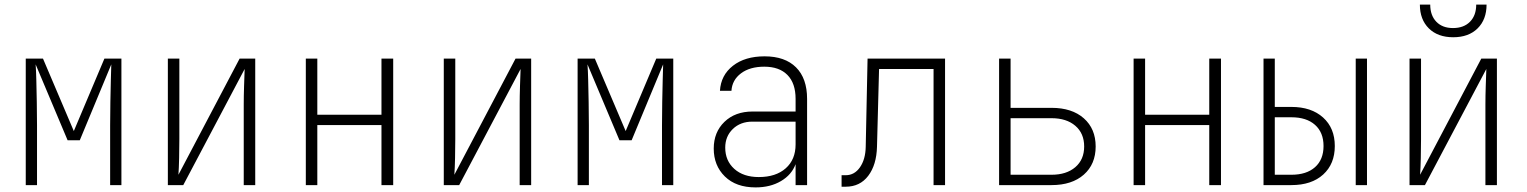

<svg xmlns="http://www.w3.org/2000/svg" viewBox="-20 -805 6640 835"><path d="M92 0V-550H167L301 -235L434 -550H508V0H459V-260Q459 -311 460 -361.5Q461 -412 462 -455Q463 -498 464 -525L327 -195H274L135 -525Q137 -498 138 -455Q139 -412 140 -361.5Q141 -311 141 -260V0Z M710 0V-550H760V-200Q760 -162 759 -117.5Q758 -73 756 -45L1022 -550H1090V0H1040V-350Q1040 -388 1041.5 -432.5Q1043 -477 1044 -505L777 0Z M1310 0V-550H1360V-306H1639V-550H1690V0H1639V-261H1360V0Z M1910 0V-550H1960V-200Q1960 -162 1959 -117.5Q1958 -73 1956 -45L2222 -550H2290V0H2240V-350Q2240 -388 2241.5 -432.5Q2243 -477 2244 -505L1977 0Z M2492 0V-550H2567L2701 -235L2834 -550H2908V0H2859V-260Q2859 -311 2860 -361.5Q2861 -412 2862 -455Q2863 -498 2864 -525L2727 -195H2674L2535 -525Q2537 -498 2538 -455Q2539 -412 2540 -361.5Q2541 -311 2541 -260V0Z M3266 10Q3181 10 3132.5 -37.5Q3084 -85 3084 -159Q3084 -230 3130.5 -275Q3177 -320 3253 -320H3440V-375Q3440 -443 3404.5 -479Q3369 -515 3304 -515Q3241 -515 3202.5 -486Q3164 -457 3161 -410H3111Q3115 -478 3167.5 -519Q3220 -560 3305 -560Q3394 -560 3442 -512Q3490 -464 3490 -375V0H3440V-91Q3423 -45 3376.5 -17.5Q3330 10 3266 10ZM3280 -35Q3354 -35 3397 -73Q3440 -111 3440 -177V-276H3252Q3200 -276 3167 -244Q3134 -212 3134 -163Q3134 -106 3173.5 -70.5Q3213 -35 3280 -35Z M3640 7V-43H3658Q3696 -43 3720 -77.5Q3744 -112 3745 -167L3753 -550H4090V0H4040V-505H3803L3794 -167Q3792 -88 3756 -40.5Q3720 7 3658 7Z M4325 0V-550H4375V-336H4553Q4642 -336 4693.5 -290.5Q4745 -245 4745 -168Q4745 -91 4693.5 -45.5Q4642 0 4553 0ZM4375 -45H4553Q4618 -45 4656.5 -78Q4695 -111 4695 -168Q4695 -225 4656.5 -258Q4618 -291 4553 -291H4375Z M4910 0V-550H4960V-306H5239V-550H5290V0H5239V-261H4960V0Z M5475 0V-550H5524V-340H5596Q5683 -340 5734 -294Q5785 -248 5785 -170Q5785 -92 5734.5 -46Q5684 0 5596 0ZM5876 0V-550H5925V0ZM5524 -45H5596Q5662 -45 5699 -78Q5736 -111 5736 -170Q5736 -229 5699 -262Q5662 -295 5596 -295H5524Z M6110 0V-550H6160V-200Q6160 -162 6159 -117.5Q6158 -73 6156 -45L6422 -550H6490V0H6440V-350Q6440 -388 6441.5 -432.5Q6443 -477 6444 -505L6177 0ZM6300 -643Q6233 -643 6194 -681.5Q6155 -720 6155 -785H6200Q6200 -738 6226.5 -710.5Q6253 -683 6299 -683Q6346 -683 6373 -710.5Q6400 -738 6400 -785H6445Q6445 -720 6406 -681.5Q6367 -643 6300 -643Z"/></svg>

Font: JetBrains Mono NL Thin
Style: Regular
Weight: 100
Monospace: yes
Designer: Philipp Nurullin, Konstantin Bulenkov
Foundry: JetBrains
Version: Version 2.305; ttfautohint (v1.8.4.7-5d5b)